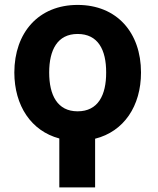

<svg xmlns="http://www.w3.org/2000/svg" viewBox="-20 -573 653 796"><path d="M301.8 -111.5C218 -111.5 183.9 -178.3 183.9 -272.4C183.9 -365.8 218 -432.2 301.8 -432.2C386.4 -432.2 420.5 -366.5 420.1 -272.4C420.5 -178.3 386.4 -111.5 301.8 -111.5ZM39.4 -272.4C39.8 -134.6 109 -30.2 225.9 1.1V203.8H374.3V2.1C493.6 -27.7 564.6 -133.2 564.6 -272.4C564.6 -437.9 464.5 -552.6 301.8 -552.6C139.9 -552.6 39.8 -437.9 39.4 -272.4Z"/></svg>

Font: Magic Ui Pro
Style: Bold
Weight: 700
Designer: Stefan Endress, Andreas Faust
Version: Version 1.000;FEAKit 1.0